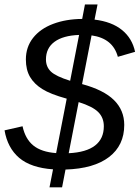

<svg xmlns="http://www.w3.org/2000/svg" viewBox="-26 -760 617 849"><path d="M523.4 -207.5Q523.4 -117.2 456.3 -65.7Q389.2 -14.2 263.7 -10.3L248.5 68.4H192.9L208.5 -11.2Q110.4 -18.1 58.8 -62Q7.3 -106 -5.9 -183.6L73.7 -201.7Q85.9 -145.5 121.3 -116.7Q156.7 -87.9 222.2 -83L269 -323.7Q196.3 -343.8 161.1 -366.2Q125.5 -388.2 106.9 -419.7Q88.4 -451.2 88.4 -497.1Q88.4 -551.8 120.1 -592.3Q151.9 -632.8 208.7 -654.3Q265.6 -675.8 337.4 -676.3L349.6 -740.2H405.3L392.1 -673.3Q468.3 -664.1 513.4 -627.4Q558.6 -590.8 571.3 -530.8L495.1 -508.8Q473.1 -590.3 378.9 -603.5L336.9 -388.2Q432.6 -362.3 478 -317.4Q523.4 -272.5 523.4 -207.5ZM177.2 -497.1Q177.2 -464.4 199.2 -443.4Q221.2 -422.4 284.2 -402.8L323.7 -605.5Q252.9 -603 215.1 -575.2Q177.2 -547.4 177.2 -497.1ZM433.1 -201.7Q433.1 -239.7 408.4 -264.4Q383.8 -289.1 321.8 -308.6L277.8 -82.5Q355.5 -86.4 394.3 -116.5Q433.1 -146.5 433.1 -201.7Z"/></svg>

Font: Arimo
Style: Italic
Weight: 400
Italic angle: -12°
Designer: Steve Matteson
Foundry: Monotype Imaging Inc.
Version: Version 1.33